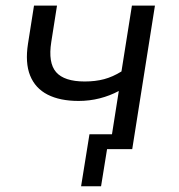

<svg xmlns="http://www.w3.org/2000/svg" viewBox="-20 -522 625 672"><path d="M333.7 130H263.8L293.1 -52H432L423.7 0H354.7ZM363.7 0 395.8 -203.6Q364.7 -186.9 329 -177.8Q293.3 -168.7 254.9 -168.7Q190.1 -168.7 146.7 -190.8Q103.3 -213 85.4 -257.6Q67.5 -302.2 78 -369.1L99 -502.3H179.5L159.5 -375.3Q147.9 -302.3 176.4 -269.5Q205 -236.8 276.5 -236.8Q314 -236.8 344.3 -244.9Q374.7 -253 405.1 -271.9L441.7 -502.3H522.3L442.8 0Z"/></svg>

Font: Mulish ExtraLight
Style: Italic
Weight: 200
Italic angle: -9°
Designer: Vernon Adams
Foundry: Vernon Adams
Version: Version 3.603